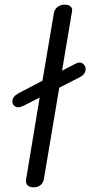

<svg xmlns="http://www.w3.org/2000/svg" viewBox="-20 -812 387 823"><path d="M347 -516Q347 -492 318 -479L234 -436L168 -44Q165 -27 153 -18Q141 -9 124 -9Q107 -9 98 -18Q89 -27 92 -44L150 -394L80 -358Q66 -352 59 -352Q48 -352 40.5 -359Q33 -366 33 -377Q33 -398 59 -412L162 -466L211 -756Q214 -773 227 -782.5Q240 -792 258 -792Q273 -792 282 -784.5Q291 -777 289 -765L246 -509L306 -540Q314 -544 321 -544Q332 -544 339.5 -535.5Q347 -527 347 -516Z"/></svg>

Font: Mali
Style: Italic
Weight: 400
Italic angle: -10°
Version: Version 1.000; ttfautohint (v1.6)